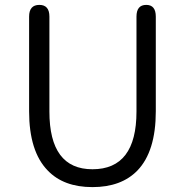

<svg xmlns="http://www.w3.org/2000/svg" viewBox="-20 -752 756 785"><path d="M175 -55Q99 -133 99 -297V-684Q99 -732 141 -732Q182 -732 182 -684V-296Q182 -60 358 -60Q538 -60 538 -296V-684Q538 -732 578 -732Q617 -732 617 -684V-297Q617 -133 542 -55Q476 13 358 13Q240 13 175 -55Z"/></svg>

Font: Resource Han Rounded JP Normal
Style: Regular
Weight: 350
Designer: Cyano Hao (round all glyphs); Ryoko NISHIZUKA 西塚涼子 (kana, bopomofo & ideographs); Paul D. Hunt (Latin, Greek & Cyrillic)
Foundry: Cyano Hao
Version: 0.990